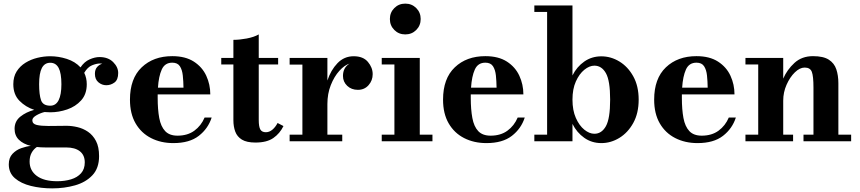

<svg xmlns="http://www.w3.org/2000/svg" viewBox="-20 -780 4746 1060"><path d="M60.5 -69Q60.5 -110.5 92.2 -136Q124 -161.5 169 -173.5Q121.5 -189 87.5 -223.5Q53.5 -258 53.5 -315Q53.5 -356.5 72 -385.8Q90.5 -415 120.5 -433.5Q150.5 -452 186.5 -460.8Q222.5 -469.5 257.5 -469.5Q303 -469.5 349 -454.8Q395 -440 424.5 -408Q445.5 -439.5 474.8 -452.2Q504 -465 529 -465Q577 -465 604.8 -437.2Q632.5 -409.5 632.5 -377Q632.5 -339.5 612 -324.5Q591.5 -309.5 567 -309.5Q542.5 -309.5 523.2 -325.8Q504 -342 504 -372.5Q504 -396 516 -409.8Q528 -423.5 545 -428.5Q538.5 -429.5 532 -429.5Q513 -429.5 488.2 -419.5Q463.5 -409.5 445 -378Q459 -349.5 459 -315Q459 -260 428 -225.8Q397 -191.5 350.8 -175.8Q304.5 -160 257.5 -160Q241.5 -160 225.5 -161.5Q200.5 -155 179.5 -142.5Q158.5 -130 158.5 -116Q158.5 -96 182.8 -90.2Q207 -84.5 248 -84.5Q274.5 -84.5 300.5 -85Q326.5 -85.5 348 -85.5Q376 -85.5 407.2 -78.2Q438.5 -71 465.8 -52.5Q493 -34 510 -1.5Q527 31 527 82Q527 148.5 490.2 187.5Q453.5 226.5 394.5 243.2Q335.5 260 268 260Q205.5 260 150.8 246.5Q96 233 62.2 203.8Q28.5 174.5 28.5 127.5Q28.5 91 48.8 69.5Q69 48 97.2 38Q125.5 28 150 25.5Q108 15 84.2 -8.5Q60.5 -32 60.5 -69ZM196 -315Q196 -257.5 206.5 -227Q217 -196.5 257.5 -196.5Q288.5 -196.5 303.8 -227Q319 -257.5 319 -315Q319 -376 303.8 -404.8Q288.5 -433.5 257.5 -433.5Q226.5 -433.5 211.2 -404.8Q196 -376 196 -315ZM143.5 112Q143.5 161.5 183 191Q222.5 220.5 296 220.5Q338 220.5 372.5 210Q407 199.5 427.5 176.5Q448 153.5 448 116.5Q448 76.5 421 55.2Q394 34 345 34H229Q204.5 34 183.5 31.5Q165.5 43.5 154.5 63.5Q143.5 83.5 143.5 112Z M1148.5 -131Q1129 -70 1077.5 -30Q1026 10 937 10Q868 10 813.8 -17.8Q759.5 -45.5 728.5 -99Q697.5 -152.5 697.5 -230Q697.5 -346.5 762.2 -408.2Q827 -470 931 -470Q1003.5 -470 1050 -440Q1096.5 -410 1118.8 -361.8Q1141 -313.5 1141 -259H850.5Q850.5 -250 850.5 -240Q850.5 -175.5 859.2 -128.5Q868 -81.5 891.8 -56.2Q915.5 -31 960 -31Q1015.5 -31 1053 -58.5Q1090.5 -86 1109.5 -131ZM931 -434Q890 -434 873 -396.2Q856 -358.5 852 -296H993Q992.5 -331.5 989.2 -363Q986 -394.5 973.2 -414.2Q960.5 -434 931 -434Z M1545 -84Q1525 -43 1489 -18Q1453 7 1390.5 7Q1342 7 1315.5 -9.2Q1289 -25.5 1278.8 -53.5Q1268.5 -81.5 1268.5 -116.5V-424H1201.5V-460H1268.5V-560Q1302.5 -560 1342.2 -567.5Q1382 -575 1408.5 -590V-460H1515.5V-424H1408.5V-118Q1408.5 -80.5 1417.2 -65.2Q1426 -50 1447.5 -50Q1467 -50 1483.8 -64Q1500.5 -78 1512.5 -101Z M1579 -36.5H1649.5V-423.5H1579V-460H1787.5V-335.5Q1806.5 -393 1843.2 -431.2Q1880 -469.5 1932.5 -469.5Q1985 -469.5 2011.2 -438.2Q2037.5 -407 2037.5 -370.5Q2037.5 -335.5 2014.8 -309.8Q1992 -284 1956 -284Q1920 -284 1896.8 -306.2Q1873.5 -328.5 1873.5 -360.5Q1873.5 -407 1910 -429Q1882 -420.5 1853.5 -389Q1825 -357.5 1806.2 -310Q1787.5 -262.5 1787.5 -206V-36.5H1869.5V0H1579Z M2132.5 -675Q2132.5 -711 2157 -735.5Q2181.5 -760 2217.5 -760Q2253.5 -760 2278 -735.5Q2302.5 -711 2302.5 -675Q2302.5 -639 2278 -614.5Q2253.5 -590 2217.5 -590Q2181.5 -590 2157 -614.5Q2132.5 -639 2132.5 -675ZM2087.5 -36.5H2157.5V-424H2087.5V-460H2297.5V-36.5H2367.5V0H2087.5Z M2877 -131Q2857.5 -70 2806 -30Q2754.5 10 2665.5 10Q2596.5 10 2542.2 -17.8Q2488 -45.5 2457 -99Q2426 -152.5 2426 -230Q2426 -346.5 2490.8 -408.2Q2555.5 -470 2659.5 -470Q2732 -470 2778.5 -440Q2825 -410 2847.2 -361.8Q2869.5 -313.5 2869.5 -259H2579Q2579 -250 2579 -240Q2579 -175.5 2587.8 -128.5Q2596.5 -81.5 2620.2 -56.2Q2644 -31 2688.5 -31Q2744 -31 2781.5 -58.5Q2819 -86 2838 -131ZM2659.5 -434Q2618.5 -434 2601.5 -396.2Q2584.5 -358.5 2580.5 -296H2721.5Q2721 -331.5 2717.8 -363Q2714.5 -394.5 2701.8 -414.2Q2689 -434 2659.5 -434Z M3000.5 -714H2930V-750H3140.5V-363.5Q3164.5 -411.5 3205.8 -440.2Q3247 -469 3300 -469Q3352.5 -469 3399.5 -440.5Q3446.5 -412 3476.2 -358.5Q3506 -305 3506 -230Q3506 -155 3476.2 -101.2Q3446.5 -47.5 3399.5 -18.8Q3352.5 10 3300 10Q3247 10 3205.8 -19Q3164.5 -48 3140.5 -96V0H2930V-36.5H3000.5ZM3140.5 -230Q3140.5 -171 3159.2 -128.8Q3178 -86.5 3206 -64Q3234 -41.5 3261.5 -41.5Q3301.5 -41.5 3325 -83.2Q3348.5 -125 3348.5 -230Q3348.5 -335 3325 -376.2Q3301.5 -417.5 3261.5 -417.5Q3234 -417.5 3206 -394.8Q3178 -372 3159.2 -330.2Q3140.5 -288.5 3140.5 -230Z M4042.5 -131Q4023 -70 3971.5 -30Q3920 10 3831 10Q3762 10 3707.8 -17.8Q3653.5 -45.5 3622.5 -99Q3591.5 -152.5 3591.5 -230Q3591.5 -346.5 3656.2 -408.2Q3721 -470 3825 -470Q3897.5 -470 3944 -440Q3990.5 -410 4012.8 -361.8Q4035 -313.5 4035 -259H3744.5Q3744.5 -250 3744.5 -240Q3744.5 -175.5 3753.2 -128.5Q3762 -81.5 3785.8 -56.2Q3809.5 -31 3854 -31Q3909.5 -31 3947 -58.5Q3984.5 -86 4003.5 -131ZM3825 -434Q3784 -434 3767 -396.2Q3750 -358.5 3746 -296H3887Q3886.5 -331.5 3883.2 -363Q3880 -394.5 3867.2 -414.2Q3854.5 -434 3825 -434Z M4095.5 -36.5H4166V-424H4095.5V-460H4304V-346Q4325.5 -395.5 4366.2 -432.8Q4407 -470 4468.5 -470Q4525.5 -470 4555.8 -450.5Q4586 -431 4597.2 -397.2Q4608.5 -363.5 4608.5 -320V-36.5H4679V0H4416V-36.5H4471V-296.5Q4471 -359.5 4462 -383.2Q4453 -407 4422.5 -407Q4395.5 -407 4368.2 -380.5Q4341 -354 4322.5 -312.2Q4304 -270.5 4304 -224V-36.5H4358.5V0H4095.5Z"/></svg>

Font: Bodoni* 06pt
Style: Bold
Weight: 700
Version: Version 2.3